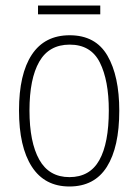

<svg xmlns="http://www.w3.org/2000/svg" viewBox="-20 -718 502 697"><path d="M413 -316Q413 -184 368 -112.5Q323 -41 232 -41Q142 -41 95.5 -113Q49 -185 49 -317Q49 -449 95.5 -519.5Q142 -590 233 -590Q327 -590 370 -516Q413 -442 413 -316ZM87 -317Q87 -202 122.5 -138.5Q158 -75 232 -75Q306 -75 340.5 -136.5Q375 -198 375 -317Q375 -426 342.5 -491Q310 -556 233 -556Q158 -556 122.5 -494Q87 -432 87 -317ZM344 -698V-666H118V-698Z"/></svg>

Font: Noto Sans Tamil UI Condensed ExtraLight
Style: Regular
Weight: 200
Width: 3
Designer: Jelle Bosma - Monotype Design Team
Foundry: Monotype Imaging Inc.
Version: Version 2.004; ttfautohint (v1.8.4.7-5d5b)